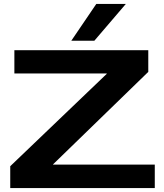

<svg xmlns="http://www.w3.org/2000/svg" viewBox="-20 -955 835 975"><path d="M32 0V-111L522 -580V-582H53V-700H733V-590L249 -120V-119H766V0ZM342 -748 469 -935H619L459 -748Z"/></svg>

Font: Georama Extended SemiBold
Style: Regular
Weight: 600
Width: 7
Designer: Jean-Baptiste Levee
Foundry: Production Type
Version: Version 1.000